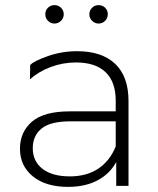

<svg xmlns="http://www.w3.org/2000/svg" viewBox="-20 -726 617 750"><path d="M281 -526Q378 -526 430 -476.5Q482 -427 482 -331V0H434V-93Q409 -47 361 -21.5Q313 4 246 4Q159 4 108.5 -37Q58 -78 58 -145Q58 -210 104.5 -250.5Q151 -291 253 -291H432V-333Q432 -406 392.5 -444Q353 -482 277 -482Q225 -482 177.5 -464Q130 -446 97 -416L98 -472Q111 -487 166 -506.5Q221 -526 281 -526ZM253 -37Q318 -37 363.5 -67Q409 -97 432 -154V-252H254Q177 -252 142.5 -224Q108 -196 108 -147Q108 -96 146 -66.5Q184 -37 253 -37ZM193 -634Q178 -634 167.5 -644.5Q157 -655 157 -670Q157 -686 167.5 -696Q178 -706 193 -706Q208 -706 218.5 -695.5Q229 -685 229 -670Q229 -655 218 -644.5Q207 -634 193 -634ZM365 -634Q351 -634 340 -644.5Q329 -655 329 -670Q329 -685 339.5 -695.5Q350 -706 365 -706Q380 -706 390.5 -696Q401 -686 401 -670Q401 -655 390.5 -644.5Q380 -634 365 -634Z"/></svg>

Font: Hilab Light
Style: Regular
Weight: 300
Designer: Cristianderson Lima
Foundry: Cristianderson
Version: Version 1.0